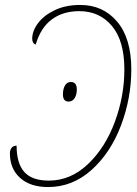

<svg xmlns="http://www.w3.org/2000/svg" viewBox="-20 -745 555 775"><path d="M20 -126Q20 -140 27 -148.5Q34 -157 47 -157Q47 -86 78 -51Q109 -16 177 -16Q265 -16 335 -82.5Q405 -149 443.5 -253Q482 -357 482 -465Q482 -580 432 -640Q382 -700 300 -700Q234 -700 189 -666.5Q144 -633 124 -565Q110 -570 110 -589Q110 -620 133.5 -651.5Q157 -683 201 -704Q245 -725 304 -725Q396 -725 453 -657.5Q510 -590 510 -465Q510 -349 468.5 -239Q427 -129 350 -59.5Q273 10 174 10Q102 10 61 -27Q20 -64 20 -126ZM234 -364Q234 -385 242 -399.5Q250 -414 266 -414Q290 -414 290 -384Q290 -362 281 -348.5Q272 -335 257 -335Q234 -335 234 -364Z"/></svg>

Font: Noto Serif NarrowThin
Style: Italic
Weight: 250
Width: 4
Italic angle: -12°
Designer: Monotype Design Team
Foundry: Monotype Imaging Inc.
Version: Version 1.001